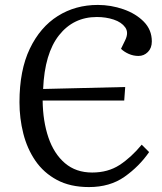

<svg xmlns="http://www.w3.org/2000/svg" viewBox="-20 -745 657 779"><path d="M488 -582Q503 -613 488 -634Q473 -655 441.5 -665.5Q410 -676 373 -676Q278 -676 219.5 -602Q161 -528 155 -384L488 -392L484 -337H153Q154 -253 176.5 -187Q199 -121 243.5 -83Q288 -45 354 -45Q418 -45 465 -75.5Q512 -106 555 -158L585 -128Q545 -70 485.5 -28Q426 14 341 14Q265 14 211 -15Q157 -44 123.5 -93Q90 -142 74.5 -203.5Q59 -265 59 -330Q59 -460 101 -547.5Q143 -635 214.5 -680Q286 -725 377 -725Q430 -725 480.5 -707.5Q531 -690 563.5 -657Q596 -624 596 -577Q596 -550 580 -534Q564 -518 542 -518Q521 -518 502 -526.5Q483 -535 471 -547Z"/></svg>

Font: Literata 36pt
Style: Italic
Weight: 400
Italic angle: -2°
Designer: Latin by Veronika Burian and Jose Scaglione. Greek by Irene Vlachou. Cyrillic by Vera Evstafieva
Foundry: TypeTogether
Version: Version 3.002